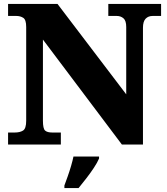

<svg xmlns="http://www.w3.org/2000/svg" viewBox="-20 -734 846 975"><path d="M21 0V-61H54Q81 -61 97 -71Q113 -81 113 -121V-597Q113 -634 98 -643.5Q83 -653 63 -653H21V-714H272L621 -255V-597Q621 -629 607 -641Q593 -653 573 -653H530V-714H798V-653H755Q733 -653 719.5 -639Q706 -625 706 -593V0H599L198 -533V-121Q198 -81 209 -71Q220 -61 246 -61H289V0ZM307 208Q314 189 323.5 162.5Q333 136 341 108.5Q349 81 353 61H483V71Q474 92 456.5 118.5Q439 145 418 172Q397 199 379 221H307Z"/></svg>

Font: Noto Serif Sinhala Black
Style: Regular
Weight: 900
Designer: Jelle Bosma - Monotype Design Team
Foundry: Monotype Imaging Inc.
Version: Version 2.007; ttfautohint (v1.8.4.7-5d5b)